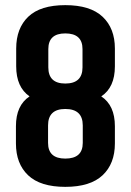

<svg xmlns="http://www.w3.org/2000/svg" viewBox="-20 -717 509 747"><path d="M302 -161V-229Q302 -293 234 -293Q167 -293 167 -229V-161Q167 -100 234 -100Q302 -100 302 -161ZM168 -526V-455Q168 -392 234 -392Q301 -392 301 -455V-526Q301 -587 234 -587Q168 -587 168 -526ZM427 -528V-459Q427 -377 374 -342Q427 -307 427 -226V-159Q427 -80 379 -35Q331 10 234 10Q137 10 89.5 -35Q42 -80 42 -159V-226Q42 -307 95 -342Q43 -378 43 -459V-528Q43 -607 90 -652Q137 -697 234 -697Q331 -697 379 -652Q427 -607 427 -528Z"/></svg>

Font: Khand ExtraBold
Style: Regular
Weight: 800
Designer: Sanchit Sawaria and Jyotish Sonowal (Devanagari), Satya Rajpurohit (Latin)
Foundry: Indian Type Foundry
Version: Version 2.000;PS 1.0;hotconv 1.0.79;makeotf.lib2.5.61930